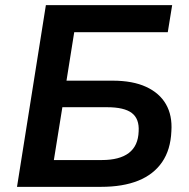

<svg xmlns="http://www.w3.org/2000/svg" viewBox="-20 -725 733 745"><path d="M46 0 158 -705H648L631 -600H268L238 -412H417Q495 -412 547 -388Q599 -364 624 -320.5Q649 -277 645 -216Q642 -144 609 -96Q576 -48 516.5 -24Q457 0 372 0ZM189 -104H375Q444 -104 480 -131.5Q516 -159 518 -215Q521 -264 491.5 -286.5Q462 -309 395 -309H222Z"/></svg>

Font: Nunito Sans 10pt
Style: Bold Italic
Weight: 700
Italic angle: -9°
Designer: Vernon Adams
Foundry: Vernon Adams
Version: Version 3.101;gftools[0.9.27]